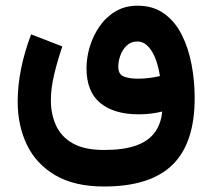

<svg xmlns="http://www.w3.org/2000/svg" viewBox="-20 -446 752 681"><path d="M349.3 215.5Q512.9 215.5 591.7 138.6Q670.5 61.8 670.5 -98.3Q670.5 -157.9 659.7 -216.1Q648.8 -274.2 625.2 -321.7Q601.6 -369.1 562.7 -397.4Q523.8 -425.8 467.4 -425.8Q423.1 -425.8 389.2 -405.3Q355.3 -384.9 332.6 -351.7Q309.8 -318.5 298.3 -279.8Q286.8 -241.2 286.8 -204.4Q286.8 -120.6 335.8 -80.6Q384.7 -40.5 471.5 -40.5Q494.8 -40.5 515.5 -43.1Q536.3 -45.7 555.4 -50.4Q551.1 -5.8 528.3 24.6Q505.6 55 461.7 70.5Q417.8 85.9 349.3 85.9Q278.6 85.9 237.3 62Q196.1 38.1 178.3 -1.9Q160.4 -41.8 160.4 -89.9Q160.4 -133.1 172.2 -182.1Q183.9 -231.1 201.1 -281.3L90.4 -324.1Q67.5 -264.4 55.1 -203.7Q42.7 -143 42.7 -85.9Q42.7 -0.7 75.4 67.5Q108.1 135.7 176.2 175.6Q244.2 215.5 349.3 215.5ZM469.3 -166.9Q439.1 -166.9 419.3 -174.5Q399.5 -182.2 399.5 -209.4Q399.5 -228.8 407 -249.5Q414.5 -270.2 429.5 -284.5Q444.6 -298.8 466.5 -298.8Q485.4 -298.8 499.2 -287.1Q512.9 -275.3 522.8 -256.7Q532.6 -238.1 538.5 -216.6Q544.4 -195.1 547.4 -176.2Q528.6 -171.9 508.7 -169.4Q488.9 -166.9 469.3 -166.9Z"/></svg>

Font: Vazirmatn RD NL
Style: Regular
Weight: 400
Designer: Saber Rastikerdar
Foundry: Saber Rastikerdar
Version: Version 32.101